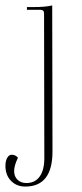

<svg xmlns="http://www.w3.org/2000/svg" viewBox="-61 -458 301 706"><path d="M32 228Q0 228 -20.5 207Q-41 186 -41 152Q-41 134 -34.5 122.5Q-28 111 -18 111Q-4 111 5 122Q-9 151 -9 171Q-9 191 3.5 203Q16 215 36 215Q68 215 85 191Q102 167 102 124L101 -409Q101 -422 87 -422H38V-432H61Q107 -432 131 -438L132 99Q132 228 32 228Z"/></svg>

Font: Arapey Thin-Display
Style: Regular
Weight: 100
Designer: Eduardo Rodriguez Tunni
Foundry: Eduardo Rodriguez Tunni
Version: Version 4.000